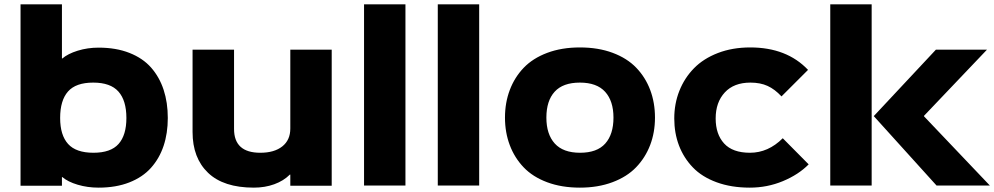

<svg xmlns="http://www.w3.org/2000/svg" viewBox="-20 -860 4608 890"><path d="M565.9 -313Q565.9 -394 529.1 -435.5Q492.2 -477.1 412.1 -477.1Q331.5 -477.1 295.2 -435.8Q258.8 -394.5 258.8 -313Q258.8 -233.4 295.7 -192.6Q332.5 -151.9 413.1 -151.9Q493.2 -151.9 529.5 -192.6Q565.9 -233.4 565.9 -313ZM757.8 -313Q757.8 -242.2 738.3 -183.8Q718.8 -125.5 679.9 -82Q641.1 -38.6 579.3 -14.4Q517.6 9.8 437 9.8Q385.7 9.8 340.3 -3.7Q294.9 -17.1 269 -39.1H267.1V1H75.2V-839.8H267.1V-588.9H269Q294.4 -610.8 340.1 -625Q385.7 -639.2 437 -639.2Q518.1 -639.2 580.1 -614.7Q642.1 -590.3 680.7 -546.4Q719.2 -502.4 738.5 -443.6Q757.8 -384.8 757.8 -313Z M1517.6 -629.9V1H1325.7V-50.8H1323.7Q1294.4 -21.5 1251.2 -5.9Q1208 9.8 1156.7 9.8Q1016.1 9.8 944.3 -59.1Q872.6 -127.9 872.6 -248V-629.9H1064.9V-262.2Q1064.9 -151.9 1186.5 -151.9Q1251.5 -151.9 1288.6 -181.4Q1325.7 -210.9 1325.7 -264.2V-629.9Z M1859.4 -839.8V0H1667.5V-839.8Z M2201.2 -839.8V0H2009.3V-839.8Z M2823.7 -314.9Q2823.7 -391.6 2785.2 -434.3Q2746.6 -477.1 2668 -477.1Q2589.4 -477.1 2551 -434.8Q2512.7 -392.6 2512.7 -314.9Q2512.7 -237.8 2551.5 -194.8Q2590.3 -151.9 2668.9 -151.9Q2747.6 -151.9 2785.6 -194.6Q2823.7 -237.3 2823.7 -314.9ZM3016.1 -314.9Q3016.1 -246.1 2993.7 -187.5Q2971.2 -128.9 2928.7 -84.7Q2886.2 -40.5 2819.1 -15.4Q2752 9.8 2668 9.8Q2583.5 9.8 2516.6 -15.1Q2449.7 -40 2407.5 -84.2Q2365.2 -128.4 2343 -187.3Q2320.8 -246.1 2320.8 -314.9Q2320.8 -383.8 2343 -442.6Q2365.2 -501.5 2407.5 -545.7Q2449.7 -589.8 2516.6 -615Q2583.5 -640.1 2668 -640.1Q2752.9 -640.1 2819.8 -615.2Q2886.7 -590.3 2929.2 -546.1Q2971.7 -502 2993.9 -443.1Q3016.1 -384.3 3016.1 -314.9Z M3608.4 -219.2 3728.5 -98.1Q3681.2 -50.3 3608.9 -20.3Q3536.6 9.8 3455.6 9.8Q3369.6 9.8 3301.8 -15.1Q3233.9 -40 3191.7 -84Q3149.4 -127.9 3127.4 -185.5Q3105.5 -243.2 3105.5 -311Q3105.5 -379.4 3129.2 -439Q3152.8 -498.5 3196.8 -543.5Q3240.7 -588.4 3307.9 -614.3Q3375 -640.1 3457.5 -640.1Q3627 -640.1 3725.6 -536.1L3602.5 -413.1Q3571.8 -446.3 3538.1 -461.7Q3504.4 -477.1 3458.5 -477.1Q3381.8 -477.1 3339.6 -431.4Q3297.4 -385.7 3297.4 -311Q3297.4 -237.8 3336.7 -194.8Q3376 -151.9 3456.5 -151.9Q3541 -151.9 3608.4 -219.2Z M4020.5 -839.8V0H3828.6V-839.8ZM4263.2 -320.8 4568.4 0H4321.3L4030.3 -321.8L4318.4 -629.9H4555.2L4263.2 -323.2Z"/></svg>

Font: Sinkin Sans 800 Black
Style: Regular
Weight: 900
Designer: Keith Bates
Foundry: K-Type
Version: Sinkin Sans (version 1.0)  by Keith Bates   •   © 2014   www